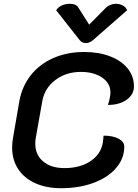

<svg xmlns="http://www.w3.org/2000/svg" viewBox="-20 -983 726 1012"><path d="M44 -205Q44 -230 48 -253L82 -450Q96 -527 141.5 -585.5Q187 -644 260 -676.5Q333 -709 424 -709Q501 -709 560.5 -686Q620 -663 653 -622Q686 -581 686 -528Q686 -485 648 -457.5Q610 -430 549 -430Q562 -471 562 -496Q562 -544 518.5 -574Q475 -604 406 -604Q328 -604 271.5 -561Q215 -518 203 -450L168 -253Q166 -243 166 -225Q166 -167 207.5 -132Q249 -97 320 -97Q406 -97 462.5 -137.5Q519 -178 524 -248L526 -268Q575 -268 605 -252Q635 -236 635 -210Q635 -148 592.5 -98Q550 -48 474 -19.5Q398 9 302 9Q224 9 165.5 -17.5Q107 -44 75.5 -92.5Q44 -141 44 -205ZM539 -943Q548 -952 562 -957.5Q576 -963 591 -963Q611 -963 627.5 -954Q644 -945 650 -929L473 -774Q453 -756 433 -756Q411 -756 398 -774L276 -929Q287 -946 306.5 -954.5Q326 -963 347 -963Q382 -963 393 -943L450 -853Z"/></svg>

Font: K2D SemiBold
Style: Italic
Weight: 600
Italic angle: -10°
Designer: Katatrad Aksorn Co.,Ltd.
Foundry: Cadson Demak Co.,Ltd.
Version: Version 1.000; ttfautohint (v1.6)